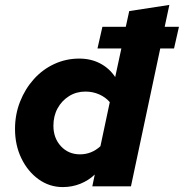

<svg xmlns="http://www.w3.org/2000/svg" viewBox="-20 -757 747 780"><path d="M235 3Q181 3 137 -28.5Q93 -60 67 -113.5Q41 -167 41 -233Q41 -292 61.5 -344Q82 -396 117.5 -435.5Q153 -475 200.5 -497Q248 -519 302 -519Q349 -519 386.5 -499.5Q424 -480 448 -444L473 -560H376L396 -648H491L505 -712L668 -737L649 -648H707L687 -560H631L512 0H355L365 -48Q340 -24 306.5 -10.5Q273 3 235 3ZM305 -130Q352 -130 388 -163L426 -342Q409 -362 383 -373.5Q357 -385 327 -385Q290 -385 260.5 -366.5Q231 -348 214 -317Q197 -286 197 -246Q197 -196 227.5 -163Q258 -130 305 -130Z"/></svg>

Font: Red Hat Text VF
Style: Italic
Weight: 300
Italic angle: -12°
Designer: Pentagram, MCKL
Foundry: Pentagram, MCKL
Version: Version 1.023